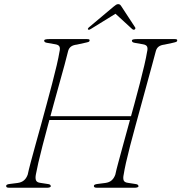

<svg xmlns="http://www.w3.org/2000/svg" viewBox="-20 -884 854 904"><path d="M149 -63Q145.5 -45 149.5 -35Q153.5 -25 170 -23L202.5 -18Q212 -17 215.5 -14.5Q219 -12 219 -7Q219 -3.5 213.5 -1.8Q208 0 201.5 0H24.5Q15.5 0 12.2 -2Q9 -4 9 -8Q8.5 -12 12.8 -14.5Q17 -17 27 -18L62.5 -22.5Q81.5 -25 93 -35Q104.5 -45 110.5 -62Q115 -83.5 124.5 -119.2Q134 -155 146.5 -200Q159 -245 172.8 -294.8Q186.5 -344.5 200 -394.8Q213.5 -445 225.8 -491.5Q238 -538 247 -576.5Q256 -615 260 -640Q264 -656 260 -664.5Q256 -673 240.5 -675.5L206 -681.5Q195.5 -683 191.8 -685.5Q188 -688 188 -693Q188 -697 194.8 -698.5Q201.5 -700 214 -700H387.5Q396 -700 399 -698.8Q402 -697.5 402 -694Q402 -689 397.5 -687Q393 -685 380.5 -682.5L342 -674Q324.5 -672 314.8 -665Q305 -658 301 -644.5Q294.5 -617.5 283.8 -578.2Q273 -539 259.8 -491.5Q246.5 -444 232.5 -392.8Q218.5 -341.5 205 -291.5Q191.5 -241.5 180 -197Q168.5 -152.5 160.5 -117.8Q152.5 -83 149 -63ZM204 -337H613L606 -319H197.5ZM562.5 -63Q558.5 -45 562.2 -35Q566 -25 583 -23L615.5 -18Q624.5 -17 628.2 -14.5Q632 -12 632 -7Q632 -3.5 626.5 -1.8Q621 0 614 0H437.5Q429 0 425.5 -2Q422 -4 422 -8Q421.5 -12 426 -14.5Q430.5 -17 440 -18L475.5 -22.5Q494.5 -25 505.8 -35Q517 -45 523 -62Q527.5 -83.5 537.2 -119.2Q547 -155 559.2 -200Q571.5 -245 585.2 -294.8Q599 -344.5 612.8 -394.8Q626.5 -445 638.5 -491.5Q650.5 -538 659.5 -576.5Q668.5 -615 672.5 -640Q676.5 -656 672.5 -664.5Q668.5 -673 653 -675.5L618.5 -681.5Q608.5 -683 604.8 -685.5Q601 -688 601 -693Q601 -697 607.5 -698.5Q614 -700 626.5 -700H801Q808.5 -700 811.5 -698.8Q814.5 -697.5 814.5 -694Q814.5 -689 810 -687Q805.5 -685 794 -682.5L754.5 -674Q737.5 -672 727.8 -665Q718 -658 714 -644.5Q707 -617.5 696.2 -578.2Q685.5 -539 672.5 -491.5Q659.5 -444 645.5 -392.8Q631.5 -341.5 617.8 -291.5Q604 -241.5 592.5 -197Q581 -152.5 573.2 -117.8Q565.5 -83 562.5 -63ZM525 -820H523L602 -747.5Q608.5 -742 614 -745Q616 -746.5 617.2 -749.2Q618.5 -752 616 -755.5L552.5 -852.5Q549 -858.5 545.5 -861.5Q542 -864.5 536.5 -864.5Q531.5 -864.5 526.5 -861.5Q521.5 -858.5 514.5 -852.5L399 -755.5Q395 -752 394 -749.2Q393 -746.5 395 -745Q397.5 -743 400.2 -744Q403 -745 407.5 -747.5Z"/></svg>

Font: Fraunces Thin
Style: Italic
Weight: 250
Italic angle: -16°
Version: Version 1.000;[b76b70a41]